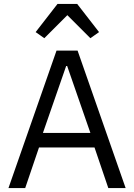

<svg xmlns="http://www.w3.org/2000/svg" viewBox="-20 -955 681 975"><path d="M530 0 460 -206H178L108 0H23L267 -698H374L618 0ZM321 -620H316L198 -280H439ZM372 -935 483 -792 439 -761 322 -878 205 -761 161 -792 272 -935Z"/></svg>

Font: IBM Plex Sans Thai Looped
Style: Regular
Weight: 400
Designer: Mike Abbink, Paul van der Laan, Pieter van Rosmalen, Ben Mitchell, Mark Frömberg
Foundry: Bold Monday
Version: Version 1.1